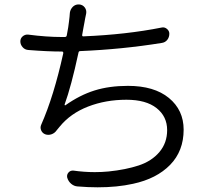

<svg xmlns="http://www.w3.org/2000/svg" viewBox="-20 -799 901 852"><path d="M697.3 -676.8Q710 -679.7 720.7 -670.9Q731.4 -662.1 731.4 -649.4Q731.4 -633.8 722.2 -622.1Q712.9 -610.4 697.3 -608.4Q522.5 -580.1 335.9 -572.3Q329.1 -572.3 328.1 -564.5Q295.9 -415 266.6 -335Q266.6 -333 267.6 -332Q268.6 -331.1 270.5 -332Q334 -377 399.4 -397.5Q464.8 -418 547.9 -418Q664.1 -418 729.5 -364.3Q794.9 -310.5 794.9 -223.6Q794.9 -128.9 734.9 -67.4Q674.8 -5.9 570.3 16.6Q500 32.2 413.1 32.2Q371.1 32.2 324.2 28.3Q308.6 27.3 295.9 16.6Q283.2 5.9 278.3 -10.7Q275.4 -23.4 283.7 -33.2Q292 -43 305.7 -42Q353.5 -35.2 400.4 -35.2Q431.6 -35.2 461.9 -38.1Q538.1 -45.9 595.7 -64.9Q653.3 -84 687.5 -124.5Q721.7 -165 721.7 -221.7Q721.7 -282.2 674.8 -319.3Q627.9 -356.4 541 -356.4Q449.2 -356.4 371.1 -326.2Q293 -295.9 245.1 -237.3Q238.3 -229.5 231.4 -220.7Q222.7 -208 208.5 -203.1Q194.3 -198.2 180.7 -203.1Q168 -208 162.6 -220.7Q157.2 -233.4 163.1 -246.1Q218.8 -372.1 260.7 -562.5Q261.7 -570.3 254.9 -570.3Q191.4 -570.3 106.4 -577.1Q90.8 -578.1 81.1 -588.9Q70.3 -600.6 70.3 -615.2Q70.3 -628.9 80.6 -637.7Q90.8 -646.5 104.5 -645.5Q186.5 -634.8 253.9 -634.8H267.6Q275.4 -634.8 276.4 -642.6Q284.2 -682.6 286.1 -703.1Q289.1 -725.6 290 -742.2Q292 -757.8 303.7 -769.5Q314.5 -779.3 328.1 -779.3Q330.1 -779.3 331.1 -779.3Q346.7 -778.3 356 -766.1Q365.2 -753.9 362.3 -738.3Q360.4 -730.5 357.9 -717.3Q355.5 -704.1 354.5 -698.2Q353.5 -693.4 350.1 -674.8Q346.7 -656.2 344.7 -644.5Q343.8 -641.6 345.7 -639.2Q347.7 -636.7 350.6 -637.7Q540 -645.5 697.3 -676.8Z"/></svg>

Font: Gen Jyuu Gothic P Normal
Style: Regular
Weight: 300
Designer: [Source Han Sans]
Ryoko NISHIZUKA  (kana & ideographs); Paul D. Hunt (Latin, Greek & Cyrillic); Wenlong ZHANG  (bopomofo
Version: Version 1.002.20150607